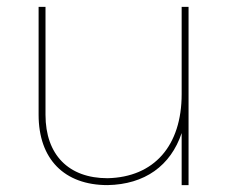

<svg xmlns="http://www.w3.org/2000/svg" viewBox="-20 -537 677 557"><path d="M507 -517V-264C507 -114 427 -23 292 -20C179 -20 112 -88 112 -204V-517H92V-204C92 -76 166 0 292 0C400 -2 475 -56 507 -151V0H527V-517Z"/></svg>

Font: Montserrat Thin
Style: Regular
Weight: 250
Designer: Julieta Ulanovsky
Foundry: Julieta Ulanovsky
Version: Version 4.000